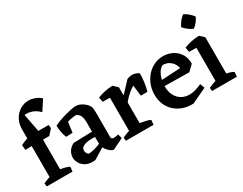

<svg xmlns="http://www.w3.org/2000/svg" viewBox="-84 -1231 2182 1725"><g transform="rotate(-30 1007.0 -368.0)"><path d="M84 0V-554Q84 -614 109 -658Q134 -702 174.5 -726.5Q215 -751 262 -751Q292 -751 325 -739.5Q358 -728 387 -702L319 -598Q286 -632 246 -646.5Q206 -661 168 -656L206 -460L201 -436V0ZM20 0 16 -34Q38 -45 69.5 -56Q101 -67 123 -72L110 0ZM177 0 186 -77Q213 -73 242 -66Q271 -59 292 -48L287 0ZM18 -381 13 -432Q44 -448 74.5 -458.5Q105 -469 133 -476L170 -440L137 -383ZM154 -381V-470H311L314 -435L266 -381Z M709 15Q695 15 677.5 3Q660 -9 645 -28Q630 -47 622 -69L618 -80V-319Q618 -366 606 -389Q594 -412 570 -424Q546 -423 519 -418.5Q492 -414 476 -408L462 -302L394 -299Q382 -327 375.5 -361.5Q369 -396 369 -429Q395 -442 428 -454Q461 -466 495.5 -475.5Q530 -485 559 -490.5Q588 -496 605 -496Q629 -496 652 -485.5Q675 -475 694 -458.5Q713 -442 723 -425Q731 -412 733 -392Q735 -372 735 -322V-98Q735 -87 742.5 -82Q750 -77 761 -77Q772 -77 784.5 -79Q797 -81 809 -84L821 -40ZM517 13Q461 20 424 2Q387 -16 369 -46.5Q351 -77 351 -107Q351 -137 368 -167Q385 -197 424 -218L645 -224L642 -167L622 -168Q597 -170 570.5 -169Q544 -168 521.5 -162.5Q499 -157 484.5 -144.5Q470 -132 470 -111Q470 -99 476 -86.5Q482 -74 493 -66Q519 -66 546 -73Q573 -80 597 -89Q621 -98 635 -104L639 -62Z M910 0V-447L983 -489L1027 -448V0ZM990 -234 969 -302 1131 -474Q1165 -488 1196 -484.5Q1227 -481 1251 -464Q1253 -445 1251.5 -422Q1250 -399 1247 -375Q1244 -351 1239 -327.5Q1234 -304 1228 -284H1160L1146 -396Q1121 -382 1093.5 -359Q1066 -336 1039 -305Q1012 -274 990 -234ZM835 -408 826 -456Q860 -471 902 -479.5Q944 -488 983 -489L991 -449L936 -406ZM841 0 837 -34Q858 -45 889.5 -56Q921 -67 943 -72L931 0ZM1001 0 1010 -77Q1028 -76 1051.5 -71.5Q1075 -67 1097 -61.5Q1119 -56 1132 -48L1128 0Z M1535 14Q1474 17 1425 -1Q1376 -19 1341 -52.5Q1306 -86 1288 -131Q1270 -176 1270 -229Q1270 -282 1288 -329.5Q1306 -377 1338 -413.5Q1370 -450 1413.5 -471Q1457 -492 1508 -492Q1546 -492 1581 -479.5Q1616 -467 1643 -443Q1670 -419 1685.5 -384Q1701 -349 1700 -304L1591 -276Q1596 -317 1580.5 -351Q1565 -385 1535 -405Q1505 -425 1465 -424Q1437 -408 1420 -379Q1403 -350 1395 -316Q1387 -282 1387 -250Q1387 -193 1408 -153.5Q1429 -114 1464.5 -93.5Q1500 -73 1545 -73Q1576 -73 1607 -82Q1638 -91 1673 -107L1691 -60ZM1642 -248 1366 -252 1362 -310 1665 -326 1700 -304Z M1807 0V-447L1880 -489L1924 -449V0ZM1735 0 1731 -34Q1753 -45 1784.5 -56Q1816 -67 1838 -72L1825 0ZM1877 0 1886 -79Q1914 -75 1945 -67.5Q1976 -60 1996 -48L1992 0ZM1732 -408 1723 -456Q1757 -471 1799 -479.5Q1841 -488 1880 -489L1888 -449L1833 -406ZM1872 -566Q1848 -576 1822 -596Q1796 -616 1781 -636Q1794 -664 1814 -688.5Q1834 -713 1854 -727Q1880 -716 1904 -694.5Q1928 -673 1942 -653Q1932 -629 1912.5 -604.5Q1893 -580 1872 -566Z"/></g></svg>

Font: Eczar Medium
Style: Regular
Weight: 500
Designer: Vaibhav Singh
Foundry: Rosetta Type Foundry
Version: Version 2.000